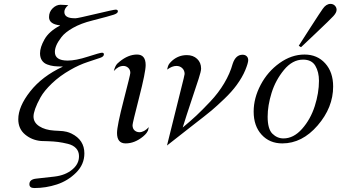

<svg xmlns="http://www.w3.org/2000/svg" viewBox="-20 -720 1736 979"><path d="M73.2 -111.8Q73.2 -176.8 134 -253.9Q194.8 -331.1 299.8 -379.9V-380.9H295.9Q272.9 -380.9 255.4 -382.8Q237.8 -384.8 220.5 -391.4Q203.1 -397.9 193.6 -412.4Q184.1 -426.8 184.1 -448.2Q184.1 -479 207 -519.5Q230 -560.1 286.1 -589.8V-590.8Q230 -596.7 230 -632.8Q230 -659.7 248.5 -677.7Q267.1 -695.8 289.1 -695.8L328.1 -693.8Q308.1 -676.8 308.1 -659.2Q308.1 -627 359.9 -627H366.2Q376 -627 468 -648.9Q560.1 -670.9 569.8 -670.9Q581.1 -670.9 581.1 -662.1Q581.1 -652.3 560.5 -645.3Q540 -638.2 450.2 -615.2Q393.1 -601.1 352.5 -578.1Q312 -555.2 293.5 -531Q274.9 -506.8 267.3 -488.5Q259.8 -470.2 259.8 -455.1Q259.8 -411.1 325.2 -411.1Q366.2 -411.1 428.2 -431.2Q490.2 -451.2 500 -451.2Q509.8 -451.2 509.8 -442.9Q509.8 -431.6 491.5 -425.3Q473.1 -418.9 428 -404.1Q382.8 -389.2 338.9 -363.8Q284.7 -333 244.9 -294.9Q205.1 -256.8 186.5 -223.4Q168 -189.9 159.4 -165.5Q150.9 -141.1 150.9 -126Q150.9 -95.2 180.4 -76.2Q210 -57.1 255.9 -54.2Q260.7 -54.2 277.8 -53Q294.9 -51.8 301.5 -51.3Q308.1 -50.8 320.1 -47.9Q332 -44.9 344.2 -39.1Q410.2 -6.8 410.2 62Q410.2 118.2 368.2 160.2Q326.2 202.1 270 220.5Q213.9 238.8 155.8 238.8H154.8Q129.9 238.8 129.9 219.2Q129.9 194.3 165.5 190.7Q201.2 187 257.6 180.4Q314 173.8 349.1 144Q383.3 115.2 382.8 76.2Q382.8 52.2 367.9 36.1Q353 20 325.9 13.4Q298.8 6.8 276.4 3.9Q253.9 1 224.4 0Q194.8 -1 189.9 -1Q143.1 -4.9 108.2 -33.9Q73.2 -63 73.2 -111.8Z M560.5 -357.9Q566.4 -382.8 577.6 -395Q582.5 -398.9 589.8 -405.8Q633.8 -441.9 678.7 -441.9Q722.7 -441.9 722.7 -388.2Q722.7 -352.1 689.2 -221.9Q655.8 -91.8 655.8 -82Q655.8 -64 666.3 -54.9Q676.8 -45.9 690.9 -45.9Q714.8 -45.9 738.8 -71.8Q735.8 -57.6 734.4 -53.7Q732.9 -49.8 727.3 -42Q721.7 -34.2 709.5 -23.9Q666.5 11.2 620.6 11.2Q576.7 11.2 576.7 -42Q576.7 -78.1 610.6 -209Q644.5 -339.8 644.5 -348.1Q644.5 -364.3 634 -374Q623.5 -383.8 608.9 -383.8Q583.5 -383.8 560.5 -357.9Z M831.5 22 916.5 -319.8Q921.4 -339.8 921.4 -342.8Q921.4 -360.8 909.4 -372.3Q897.5 -383.8 879.4 -383.8Q857.4 -383.8 832.5 -365.2Q832.5 -367.2 834 -373Q835.4 -378.9 835.9 -379.9Q836.4 -380.9 837.9 -385.5Q839.4 -390.1 841.1 -392.1Q842.8 -394 845.2 -397.5Q847.7 -400.9 851.1 -404.1Q854.5 -407.2 858.4 -411.1Q890.6 -439 932.6 -439Q964.8 -439 985.1 -419.9Q1005.4 -400.9 1005.4 -370.1Q1005.4 -356.9 992.9 -318.4Q980.5 -279.8 955.6 -205.8Q930.7 -131.8 911.6 -69.8Q951.7 -103 981.2 -130.6Q1010.7 -158.2 1052.2 -202.1Q1093.8 -246.1 1123.3 -295.7Q1152.8 -345.2 1166.5 -395Q1181.6 -440.9 1216.8 -440.9Q1230 -440.9 1237.8 -433.3Q1245.6 -425.8 1245.6 -413.1Q1245.6 -398.9 1230.7 -362.5Q1215.8 -326.2 1186.5 -286.1Q1161.6 -252 1123.5 -215.6Q1085.4 -179.2 1059.1 -157Q1032.7 -134.8 952.6 -73Q872.6 -11.2 831.5 22Z M1273.4 -150.9Q1273.4 -219.7 1309.1 -287.4Q1344.7 -355 1405.5 -398.4Q1466.3 -441.9 1532.7 -441.9Q1597.7 -441.9 1638.2 -397Q1678.7 -352.1 1678.7 -278.8Q1678.7 -171.9 1599.6 -80.3Q1520.5 11.2 1419.4 11.2Q1354.5 11.2 1314 -33.2Q1273.4 -77.6 1273.4 -150.9ZM1344.7 -125Q1344.7 -62 1369.1 -38.1Q1393.6 -14.2 1425.3 -14.2Q1477.1 -14.2 1520.3 -63Q1563.5 -111.8 1585 -179Q1606.4 -246.1 1606.4 -308.1Q1606.4 -353 1587.9 -384.5Q1569.3 -416 1525.4 -416Q1471.2 -416 1428 -363.5Q1384.8 -311 1364.7 -246.1Q1344.7 -181.2 1344.7 -125ZM1503.4 -486.8Q1509.3 -496.6 1563 -579.8Q1616.7 -663.1 1625.5 -674.8Q1642.6 -699.7 1664.6 -700.2Q1678.7 -700.2 1687.5 -691.2Q1696.3 -682.1 1696.3 -669.9Q1696.3 -655.8 1679.9 -637.9Q1663.6 -620.1 1589.4 -549.8Q1544.4 -507.8 1515.6 -480H1513.7Z"/></svg>

Font: CMU Classical Serif
Style: Italic
Weight: 500
Italic angle: -14.04°
Version: Version 0.7.0